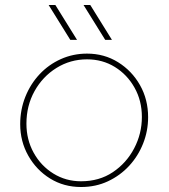

<svg xmlns="http://www.w3.org/2000/svg" viewBox="-20 -737 676 770"><path d="M305 13Q236 13 181 -21Q126 -55 93.5 -112.5Q61 -170 61 -239Q61 -297 81.5 -348.5Q102 -400 138.5 -439Q175 -478 224 -500Q273 -522 329 -522Q398 -522 453.5 -487.5Q509 -453 541.5 -395.5Q574 -338 574 -267Q574 -212 554 -161.5Q534 -111 498 -72Q462 -33 413 -10Q364 13 305 13ZM305 -10Q378 -10 432.5 -46.5Q487 -83 518 -142Q549 -201 549 -268Q549 -333 519.5 -385.5Q490 -438 440.5 -468.5Q391 -499 329 -499Q262 -499 206.5 -464.5Q151 -430 118.5 -371.5Q86 -313 86 -241Q86 -177 115 -124.5Q144 -72 194 -41Q244 -10 305 -10ZM402 -577 315 -717H342L429 -577ZM262 -577 175 -717H202L289 -577Z"/></svg>

Font: MuseoModerno Thin
Style: Italic
Weight: 100
Italic angle: -9°
Designer: Pablo Cosgaya, Héctor Gatti, Marcela Romero, and the Authors of The MuseoModerno Project.
Foundry: Omnibus-Type Team
Version: Version 1.003